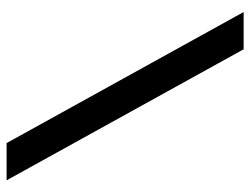

<svg xmlns="http://www.w3.org/2000/svg" viewBox="-106 -634 740 567"><g transform="rotate(-90 263.5 -350.0)"><path d="M15 -700H125L512 0H402Z"/></g></svg>

Font: Renner* Medium
Style: Medium
Weight: 500
Version: Version 003.000 ; ttfautohint (v0.97) -l 8 -r 50 -G 200 -x 1